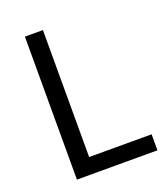

<svg xmlns="http://www.w3.org/2000/svg" viewBox="-132 -808 788 901"><g transform="rotate(-20 262.0 -357.0)"><path d="M97 0V-714H187V-80H499V0Z"/></g></svg>

Font: Noto Sans Armenian
Style: Regular
Weight: 400
Designer: Monotype Design Team
Foundry: Monotype Imaging Inc.
Version: Version 2.007